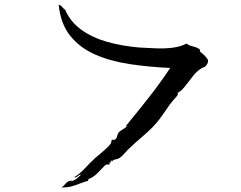

<svg xmlns="http://www.w3.org/2000/svg" viewBox="-20 -766 1040 828"><path d="M867 -481Q863 -477 855.5 -474.5Q848 -472 842 -467Q824 -454 808 -432.5Q792 -411 776.5 -392Q761 -373 745 -365Q750 -362 744.5 -354Q739 -346 729 -336Q725 -331 720.5 -325.5Q716 -320 712 -315Q699 -296 689 -281.5Q679 -267 667 -251Q641 -217 601.5 -183.5Q562 -150 532 -121Q527 -116 516.5 -104Q506 -92 496 -85Q489 -80 478 -78.5Q467 -77 463 -69Q461 -70 462 -71Q463 -73 463 -74Q458 -74 457 -67Q456 -65 455 -63.5Q454 -62 449 -66Q448 -61 455 -61Q452 -55 445 -56.5Q438 -58 432 -52Q416 -36 401 -20Q386 -4 363 6Q361 6 360.5 9Q360 12 360 14Q350 16 341 19.5Q332 23 323 26Q306 33 287.5 38Q269 43 244 42Q249 40 253 36.5Q257 33 260 29Q266 22 273 17Q280 12 294 14Q310 6 313.5 2Q317 -2 330 -13Q326 -13 322 -11Q318 -9 315 -6Q311 -3 307.5 -1.5Q304 0 300 -2Q324 -16 346.5 -40.5Q369 -65 391 -85Q408 -100 427 -115.5Q446 -131 457 -146Q460 -150 460 -155Q460 -160 463 -163Q464 -164 469 -163Q473 -163 474 -163Q483 -168 485 -178.5Q487 -189 493 -196Q495 -199 499.5 -201.5Q504 -204 508 -207Q516 -212 522 -216.5Q528 -221 524 -224Q570 -280 620.5 -344Q671 -408 714 -473Q623 -477 539.5 -489.5Q456 -502 390 -531Q324 -560 282.5 -612Q241 -664 233 -746Q243 -743 248 -736Q253 -729 261 -724Q283 -672 331 -637.5Q379 -603 444 -585Q509 -567 582 -561Q617 -559 654.5 -557.5Q692 -556 726 -560.5Q760 -565 784 -578Q797 -569 813 -565.5Q829 -562 842 -553Q842 -553 842 -553Q842 -553 842 -553Q841 -553 842 -548Q843 -543 844 -542Q847 -539 854 -534Q865 -525 874 -512.5Q883 -500 867 -481Z"/></svg>

Font: Yuji Mai
Style: Regular
Weight: 400
Designer: Kataoka Yuji
Foundry: Kinuta Font Factory
Version: Version 3.002